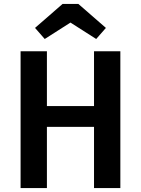

<svg xmlns="http://www.w3.org/2000/svg" viewBox="-20 -950 712 970"><path d="M455 0V-309H217V0H84V-691H217V-414H455V-691H588V0ZM206 -753 157 -809 296 -930H376L515 -809L466 -753L336 -836Z"/></svg>

Font: Qnwhxotralxmqkhsjrfbfhwcoqn
Style: Regular
Weight: 500
Designer: Carrois Corporate & Edenspiekermann
Foundry: Carrois Corporate GbR & Edenspiekermann AG
Version: Version 2.001